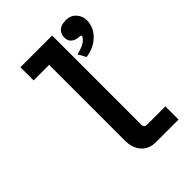

<svg xmlns="http://www.w3.org/2000/svg" viewBox="-208 -832 916 916"><g transform="rotate(-45 250.0 -374.0)"><path d="M306 -726V-124Q306 -105 325 -105H449V-16H297Q271 -16 252 -25Q233 -34 221 -49Q209 -64 203 -83.5Q197 -103 197 -124V-637H92V-726ZM340 -677Q340 -702 356 -717Q372 -732 404 -732Q436 -732 455.5 -710.5Q475 -689 475 -661Q475 -614 440 -579.5Q405 -545 350 -537L328 -577Q352 -582 373.5 -592.5Q395 -603 404 -620Q406 -624 404 -627Q402 -630 397 -630Q371 -630 355.5 -642.5Q340 -655 340 -677Z"/></g></svg>

Font: D2Coding
Style: Bold
Weight: 700
Monospace: yes
Designer: Yong-Rak Park; Jeong-Hwan Yoon; Sang-Min Lee;
Foundry: NHN Corporation
Version: Version 1.3.2; Build 20180524